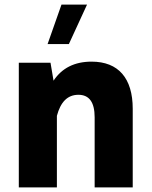

<svg xmlns="http://www.w3.org/2000/svg" viewBox="-20 -817 662 837"><path d="M187.5 -625H280.3L359.4 -796.9H248ZM228 -312C243.7 -371.1 273.4 -403.8 321.8 -403.8C369.1 -403.8 392.6 -371.1 392.6 -305.7V0H558.6V-342.8C558.6 -476.1 496.1 -548.3 379.4 -548.3C305.2 -548.3 250 -520.5 213.4 -465.3L200.2 -543.5H62V0H228Z"/></svg>

Font: Estedad ExtraBold
Style: Regular
Weight: 800
Designer: Amin Abedi
Version: Version 7.3